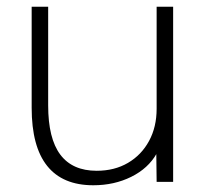

<svg xmlns="http://www.w3.org/2000/svg" viewBox="-20 -540 626 570"><path d="M257 10Q166 10 120 -47.5Q74 -105 74 -220V-520H123V-227Q123 -129 159 -81Q195 -33 267 -33Q320 -33 360 -56.5Q400 -80 422.5 -121.5Q445 -163 445 -217V-520H494V0H445L444 -84H445Q420 -40 369.5 -15Q319 10 257 10Z"/></svg>

Font: M PLUS 2 Thin Light
Style: Regular
Weight: 300
Version: Version 1.001